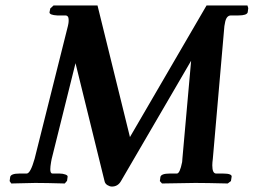

<svg xmlns="http://www.w3.org/2000/svg" viewBox="-20 -667 945 699"><path d="M644 -88.9 675.8 -445.8 419.9 -6.8Q408.7 12.2 387.2 12.2Q379.9 12.2 371.3 7.1Q362.8 2 360.8 -6.8L254.9 -437L168 -87.9Q167.5 -85.9 167 -82.3Q166.5 -78.6 166 -77.1Q163.1 -60.5 163.1 -50.8Q163.1 -35.2 170.9 -35.2H196.8Q208.5 -35.2 218 -31.7Q227.5 -28.3 226.1 -22.9L224.1 -8.8L215.8 1Q146 -1 107.9 -1L21 1L15.1 -7.8L17.1 -22.9Q20 -35.2 50.8 -35.2H77.1Q90.8 -35.2 106 -88.9L227.1 -571.8Q227.1 -572.3 227.5 -573.7Q228 -575.2 228 -576.2L229 -581.1Q230 -585.9 230 -594.2Q230 -610.8 217.8 -610.8H188Q160.2 -612.3 160.2 -622.1L163.1 -636.2L174.8 -647H335L453.1 -168L731.9 -647H880.9L883.8 -637.2L881.8 -622.1Q878.4 -610.8 848.1 -610.8H820.8Q803.2 -610.8 798.8 -582L796.9 -571.8L754.9 -89.8Q752.9 -74.2 752.9 -64.9Q752.9 -35.2 767.1 -35.2H792Q809.1 -35.2 816.9 -32Q824.7 -28.8 823.2 -22.9L820.8 -7.8L809.1 1Q730 -1 690.9 -1L569.8 1L562 -7.8L564 -22.9Q566.9 -35.2 598.1 -35.2H624Q634.8 -35.2 643.1 -77.1Q643.1 -79.1 643.6 -83Q644 -86.9 644 -88.9Z"/></svg>

Font: Linux Libertine G
Style: Semibold Italic
Weight: 600
Italic angle: -11.5°
Designer: Philipp H. Poll
Foundry: Philipp H. Poll
Version: Version 5.1.1